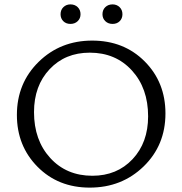

<svg xmlns="http://www.w3.org/2000/svg" viewBox="-20 -849 830 875"><path d="M256 -784Q256 -804 269 -816.5Q282 -829 301 -829Q321 -829 334 -816.5Q347 -804 347 -784Q347 -765 334 -752.5Q321 -740 301 -740Q281 -740 268.5 -752.5Q256 -765 256 -784ZM447 -784Q447 -804 460 -816.5Q473 -829 493 -829Q512 -829 525 -816.5Q538 -804 538 -784Q538 -765 525.5 -752.5Q513 -740 493 -740Q473 -740 460 -752.5Q447 -765 447 -784ZM389 6Q245 6 151 -89Q57 -184 57 -325Q57 -470 156 -567Q255 -664 400 -664Q545 -664 639.5 -569Q734 -474 734 -332Q734 -187 634.5 -90.5Q535 6 389 6ZM401 -48Q513 -48 584 -123.5Q655 -199 655 -319Q655 -447 581 -528Q507 -609 389 -609Q277 -609 206 -533.5Q135 -458 135 -338Q135 -210 209 -129Q283 -48 401 -48Z"/></svg>

Font: EauTestInfant
Style: Regular
Weight: 400
Designer: Christian Thalmann (Catharsis Fonts)
Version: Version 0.001;PS 000.001;hotconv 1.0.88;makeotf.lib2.5.64775